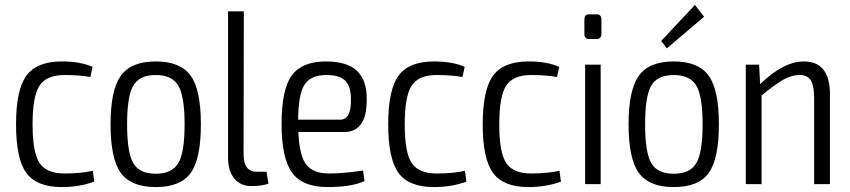

<svg xmlns="http://www.w3.org/2000/svg" viewBox="-20 -746 3444 778"><path d="M231 -497Q306 -497 355 -475L346 -434Q301 -442 241 -442Q169 -442 140.5 -399.5Q112 -357 112 -242Q112 -127 140.5 -85Q169 -43 241 -43Q307 -43 356 -54L362 -10Q302 12 230 12Q129 12 87 -45Q45 -102 45 -242Q45 -382 87 -439.5Q129 -497 231 -497Z M794 -242Q794 -103 753 -45.5Q712 12 611 12Q511 12 469.5 -45.5Q428 -103 428 -242Q428 -381 469.5 -439Q511 -497 611 -497Q711 -497 752.5 -439.5Q794 -382 794 -242ZM702.5 -399Q677 -442 611 -442Q545 -442 520 -399Q495 -356 495 -242Q495 -128 520 -85Q545 -42 611 -42Q677 -42 702.5 -85Q728 -128 728 -242Q728 -356 702.5 -399Z M968 -700 967 -120Q967 -50 1021 -50H1060L1068 -2Q1043 8 998 8Q955 8 929.5 -22.5Q904 -53 904 -108V-700Z M1314 -43Q1373 -43 1451 -55L1457 -12Q1404 12 1306 12Q1206 12 1163.5 -46.5Q1121 -105 1121 -244Q1121 -384 1162.5 -440.5Q1204 -497 1300 -497Q1386 -497 1426 -459.5Q1466 -422 1466 -346Q1468 -211 1374 -211H1189Q1193 -115 1221 -79Q1249 -43 1314 -43ZM1303 -442Q1239 -442 1214 -403Q1189 -364 1188 -261H1358Q1404 -261 1402 -345Q1402 -396 1379 -419Q1356 -442 1303 -442Z M1739 -497Q1814 -497 1863 -475L1854 -434Q1809 -442 1749 -442Q1677 -442 1648.5 -399.5Q1620 -357 1620 -242Q1620 -127 1648.5 -85Q1677 -43 1749 -43Q1815 -43 1864 -54L1870 -10Q1810 12 1738 12Q1637 12 1595 -45Q1553 -102 1553 -242Q1553 -382 1595 -439.5Q1637 -497 1739 -497Z M2122 -497Q2197 -497 2246 -475L2237 -434Q2192 -442 2132 -442Q2060 -442 2031.5 -399.5Q2003 -357 2003 -242Q2003 -127 2031.5 -85Q2060 -43 2132 -43Q2198 -43 2247 -54L2253 -10Q2193 12 2121 12Q2020 12 1978 -45Q1936 -102 1936 -242Q1936 -382 1978 -439.5Q2020 -497 2122 -497Z M2367 -688H2397Q2417 -688 2417 -667V-609Q2417 -588 2397 -588H2367Q2348 -588 2348 -609V-667Q2348 -688 2367 -688ZM2414 0H2351V-484H2414Z M2833 -678 2682 -550 2659 -580 2796 -726ZM2893 -242Q2893 -103 2852 -45.5Q2811 12 2710 12Q2610 12 2568.5 -45.5Q2527 -103 2527 -242Q2527 -381 2568.5 -439Q2610 -497 2710 -497Q2810 -497 2851.5 -439.5Q2893 -382 2893 -242ZM2801.5 -399Q2776 -442 2710 -442Q2644 -442 2619 -399Q2594 -356 2594 -242Q2594 -128 2619 -85Q2644 -42 2710 -42Q2776 -42 2801.5 -85Q2827 -128 2827 -242Q2827 -356 2801.5 -399Z M3237 -497Q3343 -497 3343 -364V0H3279V-347Q3279 -398 3265.5 -420Q3252 -442 3220 -442Q3187 -442 3153 -422.5Q3119 -403 3066 -359V0H3002V-484H3056L3060 -405Q3155 -497 3237 -497Z"/></svg>

Font: exo2condensed_l
Style: Regular
Weight: 300
Width: 3
Designer: Natanael Gama
Version: Version 1.001;PS 001.001;hotconv 1.0.70;makeotf.lib2.5.58329